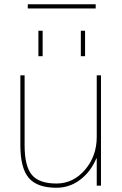

<svg xmlns="http://www.w3.org/2000/svg" viewBox="-20 -875 577 905"><path d="M361 -610V-730H381V-610ZM161 -610V-730H181V-610ZM111 -835V-855H431V-835ZM436 -128H434Q408 -66 358 -28Q308 10 246 10Q155 10 115.5 -36.5Q76 -83 76 -190V-520H96V-190Q96 -92 130 -51Q164 -10 246 -10Q325 -10 380.5 -74.5Q436 -139 436 -230V-520H456V0H436Z"/></svg>

Font: Mplus 1p Thin
Style: Regular
Weight: 250
Version: Version 1.061